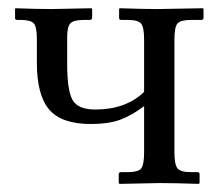

<svg xmlns="http://www.w3.org/2000/svg" viewBox="-20 -451 551 473"><path d="M335 -354Q335 -383.8 327.6 -392.8Q320.3 -401.9 294.4 -401.9H278.8Q273.4 -401.9 273.4 -406.7V-428.7L274.9 -430.7Q331.5 -428.7 367.7 -428.7L480 -430.7L481.4 -428.7V-407.2Q481.4 -401.9 475.6 -401.9H450.2Q424.8 -401.9 417.2 -393.1Q409.7 -384.3 409.7 -354V-75.7Q409.7 -46.4 417 -36.6Q424.3 -26.9 450.2 -26.9H466.8Q471.7 -26.9 471.7 -22V0L469.7 2Q410.6 0 373.5 0L274.4 2L272.5 -0.5V-21.5Q272.5 -26.9 278.3 -26.9H294.4Q320.8 -26.9 327.9 -36.1Q335 -45.4 335 -75.7V-189.5Q303.7 -166 275.4 -155.8Q247.1 -145.5 204.1 -145.5Q131.3 -145.5 101.1 -181.2Q70.8 -216.8 70.8 -296.9V-355Q70.8 -384.3 63.5 -393.1Q56.2 -401.9 30.3 -401.9H22.5Q17.1 -401.9 17.1 -406.7V-428.7L18.1 -430.7Q71.8 -428.7 106 -428.7L205.6 -430.7L207 -428.7V-407.7Q207 -401.9 201.2 -401.9H186Q161.1 -401.9 153.3 -393.3Q145.5 -384.8 145.5 -360.4V-293Q145.5 -229.5 158.4 -205.3Q171.4 -181.2 214.8 -181.2Q290 -181.2 335 -224.6Z"/></svg>

Font: Libertinage
Style: l
Weight: 400
Designer: OSP
Foundry: OSP
Version: Version 1.0; 2008; OFL relea